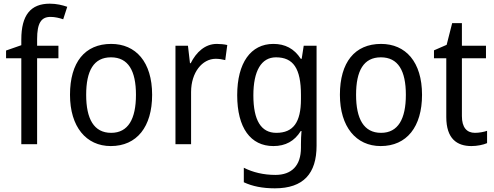

<svg xmlns="http://www.w3.org/2000/svg" viewBox="-20 -785 2690 1045"><path d="M298 -468V-536H182V-572C182 -659 204 -693 255 -693C279 -693 304 -687 324 -680L346 -748C320 -757 288 -765 251 -765C147 -765 96 -703 96 -570V-539L13 -510V-468H96V0H182V-468Z M808 -269C808 -448 719 -546 585 -546C442 -546 361 -446 361 -269C361 -95 449 10 583 10C725 10 808 -95 808 -269ZM449 -269C449 -400 490 -473 584 -473C678 -473 720 -400 720 -269C720 -138 678 -62 585 -62C491 -62 449 -138 449 -269Z M1160 -546C1096 -546 1048 -501 1018 -441H1014L1003 -536H935V0H1020V-284C1020 -391 1081 -465 1154 -465C1171 -465 1191 -462 1206 -458L1217 -540C1200 -544 1179 -546 1160 -546Z M1468 -546C1345 -546 1271 -443 1271 -267C1271 -89 1344 10 1468 10C1534 10 1583 -17 1617 -72H1621C1619 -53 1618 -18 1618 0V19C1618 117 1567 167 1479 167C1415 167 1356 153 1307 128V207C1354 229 1409 240 1476 240C1632 240 1703 159 1703 8V-536H1633L1622 -465H1617C1581 -521 1531 -546 1468 -546ZM1482 -473C1576 -473 1618 -413 1618 -268V-246C1618 -119 1576 -62 1484 -62C1401 -62 1359 -130 1359 -266C1359 -399 1402 -473 1482 -473Z M2277 -269C2277 -448 2188 -546 2054 -546C1911 -546 1830 -446 1830 -269C1830 -95 1918 10 2052 10C2194 10 2277 -95 2277 -269ZM1918 -269C1918 -400 1959 -473 2053 -473C2147 -473 2189 -400 2189 -269C2189 -138 2147 -62 2054 -62C1960 -62 1918 -138 1918 -269Z M2565 -62C2520 -62 2494 -92 2494 -153V-468H2625V-536H2494V-659H2441L2411 -541L2342 -511V-468H2409V-148C2409 -30 2467 10 2546 10C2577 10 2611 3 2631 -6V-73C2614 -67 2588 -62 2565 -62Z"/></svg>

Font: Noto Sans Arabic UI SmCn
Style: Regular
Weight: 400
Width: 4
Designer: Monotype Design Team, Nadine Chahine and Nizar Qandah
Foundry: Monotype Imaging Inc.
Version: Version 2.010